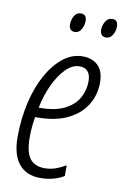

<svg xmlns="http://www.w3.org/2000/svg" viewBox="-84 -772 535 832"><g transform="rotate(10 183.5 -356.5)"><path d="M152 10Q92 10 59 -30Q26 -70 26 -148Q26 -228 42.5 -299.5Q59 -371 89 -425Q119 -479 158.5 -510Q198 -541 244 -541Q286 -541 311.5 -516.5Q337 -492 337 -441Q337 -388 310 -343.5Q283 -299 229 -272.5Q175 -246 93 -246H86Q78 -203 78 -155Q78 -92 99 -63.5Q120 -35 164 -35Q189 -35 211 -42.5Q233 -50 257 -64V-17Q236 -4 210 3Q184 10 152 10ZM98 -289Q166 -289 207.5 -310Q249 -331 268 -365Q287 -399 287 -439Q287 -466 275 -481Q263 -496 238 -496Q207 -496 179 -468.5Q151 -441 128.5 -394.5Q106 -348 94 -289ZM329 -639Q302 -639 302 -669Q302 -688 312.5 -705.5Q323 -723 342 -723Q367 -723 367 -694Q367 -673 356.5 -656Q346 -639 329 -639ZM191 -639Q165 -639 165 -669Q165 -688 175 -705.5Q185 -723 204 -723Q229 -723 229 -694Q229 -673 218.5 -656Q208 -639 191 -639Z"/></g></svg>

Font: Noto Sans ExtraCondensed Light
Style: Italic
Weight: 300
Width: 2
Italic angle: -12°
Designer: Monotype Design Team
Foundry: Monotype Imaging Inc.
Version: Version 2.013; ttfautohint (v1.8.4.7-5d5b)